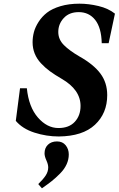

<svg xmlns="http://www.w3.org/2000/svg" viewBox="-20 -727 645 1044"><path d="M188 273.9Q214.8 248 228.5 227.1Q242.2 206.1 242.2 183.1Q242.2 167 232.2 145Q222.2 123 222.2 106.9Q222.2 77.6 240.7 59.8Q259.3 42 290 42Q320.3 42 337.2 63Q354 84 354 112.8Q354 140.6 342 166.7Q330.1 192.9 306.4 216.8Q282.7 240.7 261.5 257.6Q240.2 274.4 208 296.9ZM65.9 -69.8 88.9 -247.1H126Q136.2 -145.5 186 -88.1Q235.8 -30.8 297.9 -30.8Q355.5 -30.8 386.7 -64.7Q418 -98.6 418 -150.9Q418 -239.3 314.9 -298.8Q277.8 -320.3 251.7 -339.4Q225.6 -358.4 202.9 -382.8Q180.2 -407.2 168.7 -435.8Q157.2 -464.4 157.2 -497.1Q157.2 -524.9 164.3 -552Q171.4 -579.1 189.7 -607.9Q208 -636.7 235.6 -658.2Q263.2 -679.7 308.8 -693.4Q354.5 -707 412.1 -707Q461.9 -707 515.4 -694.3Q568.8 -681.6 605 -652.8L570.8 -492.2H533.2Q531.2 -576.2 497.6 -618.7Q463.9 -661.1 408.2 -661.1Q356.4 -661.1 326.7 -628.9Q296.9 -596.7 296.9 -553.2Q296.9 -512.7 327.1 -482.2Q357.4 -451.7 412.1 -419.9Q489.3 -376.5 526.1 -326.9Q563 -277.3 563 -210Q563 -110.8 496.3 -48.6Q429.7 13.7 299.8 15.1Q232.4 15.1 167.2 -5.9Q102.1 -26.9 65.9 -69.8Z"/></svg>

Font: Linguistics Pro
Style: Bold Italic
Weight: 700
Italic angle: -12°
Designer: Stefan Peev, Context Ltd
Foundry: Stefan Peev, Context Ltd
Version: Version 001.000